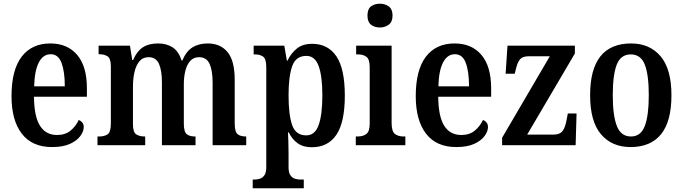

<svg xmlns="http://www.w3.org/2000/svg" viewBox="-20 -782 3678 1034"><path d="M260 10Q153 10 97.5 -62Q42 -134 42 -264Q42 -405 96.5 -476.5Q151 -548 251 -548Q343 -548 395.5 -486.5Q448 -425 448 -306V-261H163Q164 -154 195.5 -104.5Q227 -55 287 -55Q332 -55 360.5 -79Q389 -103 404 -136Q415 -132 423 -122.5Q431 -113 431 -98Q431 -75 413 -50Q395 -25 357.5 -7.5Q320 10 260 10ZM329 -317Q329 -396 311.5 -443Q294 -490 253 -490Q212 -490 189 -445.5Q166 -401 164 -317Z M505 0V-47H514Q543 -47 560 -59Q577 -71 577 -118V-423Q577 -467 559.5 -478.5Q542 -490 513 -490H511V-536H680L692 -459H697Q717 -506 749 -527Q781 -548 832 -548Q877 -548 909.5 -527Q942 -506 958 -456H962Q982 -505 1016 -526.5Q1050 -548 1099 -548Q1167 -548 1205.5 -501.5Q1244 -455 1244 -352V-118Q1244 -72 1259.5 -59.5Q1275 -47 1304 -47H1306V0H1125V-338Q1125 -403 1108.5 -438.5Q1092 -474 1052 -474Q1022 -474 1004 -453.5Q986 -433 978 -400Q970 -367 970 -328V-118Q970 -72 985.5 -59.5Q1001 -47 1029 -47H1033V0H852V-338Q852 -403 836 -438.5Q820 -474 780 -474Q749 -474 730.5 -451.5Q712 -429 704 -393Q696 -357 696 -315V-113Q696 -70 713.5 -58.5Q731 -47 759 -47H762V0Z M1341 232V185H1351Q1365 185 1379.5 180.5Q1394 176 1404 161.5Q1414 147 1414 117V-420Q1414 -465 1397 -477Q1380 -489 1354 -489H1346V-536H1511L1525 -455H1528Q1547 -495 1578.5 -520.5Q1610 -546 1661 -546Q1746 -546 1791.5 -479Q1837 -412 1837 -267Q1837 -123 1791.5 -56Q1746 11 1659 11Q1613 11 1583 -10.5Q1553 -32 1535 -69H1531Q1532 -45 1533 -16Q1534 13 1534 43V119Q1534 148 1544 162Q1554 176 1568.5 180.5Q1583 185 1596 185H1616V232ZM1629 -53Q1676 -53 1696 -108.5Q1716 -164 1716 -269Q1716 -372 1696 -426.5Q1676 -481 1630 -481Q1573 -481 1553.5 -425.5Q1534 -370 1534 -269Q1534 -163 1553.5 -108Q1573 -53 1629 -53Z M2026 -634Q1997 -634 1978 -649Q1959 -664 1959 -698Q1959 -733 1978 -747.5Q1997 -762 2026 -762Q2053 -762 2073.5 -747.5Q2094 -733 2094 -698Q2094 -664 2073.5 -649Q2053 -634 2026 -634ZM1896 0V-47H1906Q1935 -47 1953 -60.5Q1971 -74 1971 -117V-420Q1971 -463 1953.5 -476Q1936 -489 1909 -489H1898V-536H2089V-120Q2089 -74 2107 -60.5Q2125 -47 2153 -47H2163V0Z M2437 10Q2330 10 2274.5 -62Q2219 -134 2219 -264Q2219 -405 2273.5 -476.5Q2328 -548 2428 -548Q2520 -548 2572.5 -486.5Q2625 -425 2625 -306V-261H2340Q2341 -154 2372.5 -104.5Q2404 -55 2464 -55Q2509 -55 2537.5 -79Q2566 -103 2581 -136Q2592 -132 2600 -122.5Q2608 -113 2608 -98Q2608 -75 2590 -50Q2572 -25 2534.5 -7.5Q2497 10 2437 10ZM2506 -317Q2506 -396 2488.5 -443Q2471 -490 2430 -490Q2389 -490 2366 -445.5Q2343 -401 2341 -317Z M2684 0V-40L2941 -479H2827Q2794 -479 2780 -462Q2766 -445 2757 -405L2752 -385H2703L2713 -536H3076V-494L2819 -57H2961Q2995 -57 3010 -77Q3025 -97 3032 -140L3038 -171H3085L3080 0Z M3376 10Q3275 10 3216.5 -59Q3158 -128 3158 -269Q3158 -548 3379 -548Q3479 -548 3537.5 -479Q3596 -410 3596 -269Q3596 -128 3540 -59Q3484 10 3376 10ZM3378 -47Q3431 -47 3452.5 -103.5Q3474 -160 3474 -269Q3474 -379 3452.5 -434Q3431 -489 3377 -489Q3323 -489 3301.5 -434Q3280 -379 3280 -269Q3280 -160 3302 -103.5Q3324 -47 3378 -47Z"/></svg>

Font: Noto Serif Hebrew Condensed SemiBold
Style: Regular
Weight: 600
Width: 3
Designer: Monotype Design Team
Foundry: Monotype Imaging Inc.
Version: Version 2.004; ttfautohint (v1.8.4.7-5d5b)